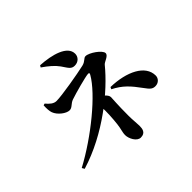

<svg xmlns="http://www.w3.org/2000/svg" viewBox="-196 -1074 1392 1392"><g transform="rotate(-45 500.0 -378.0)"><path d="M57.7 -81.9 68.8 -62.5C344.1 -146.2 584.2 -344.6 705.3 -493.5C718.5 -510 769.5 -521 769.5 -548.2C769.5 -579.3 687.1 -636.3 650.8 -636.3C630.1 -636.3 623.9 -612.3 585.2 -603.1C516.7 -587.3 328.8 -554.5 272.5 -554.5C243.4 -554.5 220.8 -575.3 197.6 -602.6L183.7 -598.5C181.8 -568.5 183.6 -538.6 190.3 -521.3C205.3 -479.4 258.3 -439.5 291.5 -439.5C320.1 -439.5 331.3 -467.2 364.5 -478.6C414.7 -495.7 543.1 -530.8 571.7 -532.5C584.7 -533 586 -528.5 579 -515.8C507 -388.9 266.7 -193.4 57.7 -81.9ZM517.1 65.3C566 65.3 570.6 27.6 570.6 -2.8C570.6 -24.3 565.4 -69.5 565.4 -108C565.4 -234 571.2 -270.8 571.2 -295.4C571.2 -323.6 528 -353.8 494 -368.2L462.7 -336.6C468.4 -318.2 472.7 -291.2 472.7 -254.8C472.7 -198 465.8 -122.3 460.1 -95.1C452.7 -59 448.7 -47.9 448.7 -28.1C448.7 7.9 477.6 65.3 517.1 65.3ZM855.7 -123.5C886.9 -123.5 911.3 -147.3 911.3 -176.6C911.3 -283.6 781.5 -345.8 620.1 -349.7L613 -334.1C690.1 -295 728.8 -252.1 785 -174.9C815.2 -131 830.9 -123.5 855.7 -123.5ZM546.7 -642C584.8 -642 610.3 -669.1 610.3 -701.5C610.3 -782.1 488.4 -815.5 371.1 -822.2L362.5 -807.9C409.9 -775.4 446.7 -744.2 471 -710C502.2 -665.3 511 -642 546.7 -642Z"/></g></svg>

Font: Source Han Serif CN VF
Style: Regular
Weight: 250
Designer: Ryoko NISHIZUKA 西塚涼子 (kana & ideographs); Frank Grießhammer (Latin, Greek & Cyrillic); Wenlong ZHANG 张文龙 (bopomofo); San
Foundry: Adobe
Version: Version 2.002;hotconv 1.1.0;makeotfexe 2.6.0